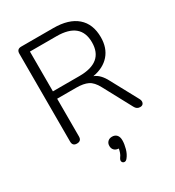

<svg xmlns="http://www.w3.org/2000/svg" viewBox="-224 -833 1109 1220"><g transform="rotate(-30 331.0 -223.5)"><path d="M156 -358H351Q527 -358 527 -504Q527 -650 351 -650H156ZM123 6Q91 6 91 -27V-672Q91 -705 124 -705H359Q472 -705 532 -653Q592 -601 592 -504Q592 -426 549 -376.5Q506 -327 427 -313Q471 -297 503 -235L608 -41Q618 -23 612 -8.5Q606 6 587 6Q562 6 550 -18L438 -226Q413 -273 381 -288.5Q349 -304 296 -304H156V-27Q156 6 123 6ZM347 246Q337 259 325.5 258Q314 257 309.5 246.5Q305 236 315 221Q325 208 330 193.5Q335 179 337 166Q316 165 304.5 153Q293 141 293 122Q293 103 305 91Q317 79 337 79Q358 79 370.5 92.5Q383 106 383 132Q383 159 374 191.5Q365 224 347 246Z"/></g></svg>

Font: Chiron GoRound TC L
Style: Regular
Weight: 300
Designer: Ryoko NISHIZUKA 西塚涼子 (kana, bopomofo & ideographs); Paul D. Hunt (Latin, Greek & Cyrillic); Sandoll Communications 산돌커뮤니
Foundry: Adobe
Version: Version 1.000;hotconv 1.1.1;makeotfexe 2.6.0